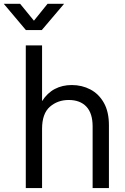

<svg xmlns="http://www.w3.org/2000/svg" viewBox="-70 -959 637 979"><path d="M144.5 -301.8V0H61.5V-727.5H144.5V-443.4Q171.4 -485.4 209.7 -505.4Q248 -525.4 295.9 -525.4Q348.1 -525.4 391.1 -502.7Q434.1 -480 459.7 -434.6Q485.4 -389.2 485.4 -320.3V0H402.3V-314.5Q402.3 -381.3 370.4 -415.3Q338.4 -449.2 280.3 -449.2Q224.1 -449.2 184.3 -414.6Q144.5 -379.9 144.5 -301.8ZM32.7 -939.5 103 -853.5 172.4 -939.5H256.3V-939L143.1 -805.7H62L-50.3 -939V-939.5Z"/></svg>

Font: Inter Display
Style: Regular
Weight: 400
Designer: Rasmus Andersson
Foundry: rsms
Version: Version 4.001;git-9221beed3